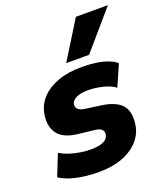

<svg xmlns="http://www.w3.org/2000/svg" viewBox="-142 -862 835 969"><g transform="rotate(-20 276.0 -377.0)"><path d="M225 11Q154 11 100.5 -1.5Q47 -14 14 -36L60 -151Q83 -137 110.5 -128Q138 -119 167.5 -114.5Q197 -110 223 -110Q266 -110 290 -121Q314 -132 318 -153Q322 -170 312 -181Q302 -192 278 -195L182 -206Q106 -216 78.5 -258Q51 -300 64 -364Q73 -409 105.5 -443Q138 -477 192 -497Q246 -517 321 -517Q361 -517 396 -512Q431 -507 459 -496.5Q487 -486 504 -471L454 -357Q432 -375 391 -385.5Q350 -396 312 -396Q269 -396 246.5 -384.5Q224 -373 220 -356Q217 -339 227 -328Q237 -317 263 -313L350 -301Q430 -289 459 -250.5Q488 -212 474 -139Q464 -94 429.5 -59.5Q395 -25 342.5 -7Q290 11 225 11ZM254 -562 380 -765H552L377 -562Z"/></g></svg>

Font: Nunito Sans 7pt SemiCondensed Black
Style: Italic
Weight: 900
Width: 4
Italic angle: -9°
Designer: Vernon Adams
Foundry: Vernon Adams
Version: Version 3.101;gftools[0.9.27]